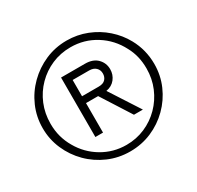

<svg xmlns="http://www.w3.org/2000/svg" viewBox="-149 -852 1071 1043"><g transform="rotate(-30 386.0 -330.5)"><path d="M386 17Q314 17 250.5 -10.5Q187 -38 139 -86Q91 -134 63.5 -197Q36 -260 36 -330Q36 -401 63.5 -464Q91 -527 139.5 -575Q188 -623 251 -650.5Q314 -678 386 -678Q452 -678 511.5 -654.5Q571 -631 618 -589.5Q665 -548 694 -495Q736 -419 736 -330Q736 -259 708.5 -196Q681 -133 632.5 -85Q584 -37 521 -10Q458 17 386 17ZM386 -24Q448 -24 502.5 -47.5Q557 -71 598.5 -113Q640 -155 663.5 -210.5Q687 -266 687 -330Q687 -370 678.5 -405Q670 -440 653 -471Q614 -547 543 -591.5Q472 -636 386 -636Q323 -636 268.5 -612.5Q214 -589 172.5 -547Q131 -505 108 -449.5Q85 -394 85 -330Q85 -286 95.5 -248Q106 -210 126 -176Q166 -106 235 -65Q304 -24 386 -24ZM308 -331V-146H260V-519H410Q460 -519 487 -491.5Q514 -464 514 -425Q514 -391 493.5 -365Q473 -339 437 -333L558 -146H502L384 -331ZM308 -374H413Q441 -374 454.5 -388.5Q468 -403 468 -425Q468 -447 453 -461.5Q438 -476 411 -476H308Z"/></g></svg>

Font: Lil Grotesk Medium
Style: Regular
Weight: 500
Designer: Bastien Sozeau
Foundry: NBR — Bastien Sozeau
Version: Version 3.003; ttfautohint (v1.8.4.7-5d5b);gftools[0.9.33]